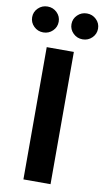

<svg xmlns="http://www.w3.org/2000/svg" viewBox="-142 -992 567 1040"><g transform="rotate(10 141.0 -472.5)"><path d="M214.9 -727.5V0H65.7V-727.5ZM249.2 -802.7Q218.9 -802.7 197.5 -823.6Q176 -844.6 176 -873.9Q176 -903.5 197.5 -924.2Q218.9 -945 249.2 -945Q279.5 -945 300.8 -924.2Q322.1 -903.5 322.1 -874Q322.1 -844.5 300.8 -823.6Q279.5 -802.7 249.2 -802.7ZM32.8 -802.7Q2.5 -802.7 -18.9 -823.6Q-40.3 -844.6 -40.3 -873.9Q-40.3 -903.5 -18.9 -924.2Q2.5 -945 32.8 -945Q63.1 -945 84.4 -924.2Q105.7 -903.5 105.7 -874Q105.7 -844.5 84.4 -823.6Q63.1 -802.7 32.8 -802.7Z"/></g></svg>

Font: Adwaita Sans
Style: Regular
Weight: 400
Designer: Rasmus Andersson
Foundry: rsms
Version: Version 4.001;git-9221beed3